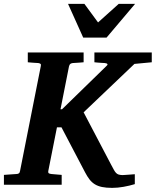

<svg xmlns="http://www.w3.org/2000/svg" viewBox="-36 -937 790 974"><path d="M646 -612.8 388.2 -367.2 526.9 -103Q535.6 -86.4 541.3 -76.2Q546.9 -65.9 552.7 -59.8Q558.6 -53.7 565.9 -51.5Q573.2 -49.3 585 -48.8Q588.9 -48.8 598.6 -49.6Q608.4 -50.3 619.1 -51Q629.9 -51.8 638.4 -52.5Q647 -53.2 647.9 -53.2V-2.9Q620.6 5.4 590.8 10.7Q561 16.1 533.2 16.1Q502.9 16.1 481.7 11.7Q460.4 7.3 445.1 -2.2Q429.7 -11.7 418.2 -26.6Q406.7 -41.5 396 -62L275.9 -291H252.9L209 -69.8Q207.5 -60.1 212.2 -57.6Q216.8 -55.2 225.1 -54.2Q233.4 -53.7 242.2 -52.7Q249.5 -51.8 258.5 -51.3Q267.6 -50.8 276.9 -49.8V0H-16.1V-49.8Q-6.3 -50.8 4.4 -51.3Q15.1 -51.8 24.9 -52.7Q36.1 -53.7 46.9 -54.2Q54.7 -54.2 59.6 -57.6Q64.5 -61 65.9 -70.8L170.9 -601.1Q173.3 -609.9 169.4 -613Q165.5 -616.2 158.2 -617.2Q149.9 -617.7 141.1 -618.2Q133.3 -618.7 124 -619.4Q114.7 -620.1 105 -621.1V-670.9H388.2V-621.1Q377.9 -620.1 367.9 -619.4Q357.9 -618.7 350.1 -618.2Q341.3 -617.7 333 -617.2Q325.7 -616.2 321 -613Q316.4 -609.9 314 -600.1L271 -382.8H278.8L503.9 -602.1Q511.7 -608.9 508.5 -612.5Q505.4 -616.2 495.1 -617.2Q486.3 -617.2 477.5 -618.2Q469.7 -618.7 460.4 -619.4Q451.2 -620.1 442.9 -621.1V-670.9H733.9V-621.1ZM504.4 -746.1H386.2L309.1 -917.5H392.1L461.4 -823.2L566.4 -917.5H649.4Z"/></svg>

Font: Charis SIL Eur
Style: Bold Italic
Weight: 700
Italic angle: -11°
Foundry: SIL International
Version: Version 5.000